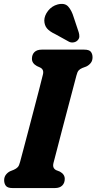

<svg xmlns="http://www.w3.org/2000/svg" viewBox="-20 -951 488 971"><path d="M250.5 -127Q247 -112.5 250.8 -104Q254.5 -95.5 264 -90.5L283 -83Q307.5 -69.5 307.5 -46.5Q307.5 -25.5 294.8 -12.8Q282 0 258 0H43Q18.5 0 9.8 -11.2Q1 -22.5 1 -39.5Q1 -56.5 10.5 -68.2Q20 -80 32.5 -85.5L50 -92.5Q62.5 -98 69.8 -105.8Q77 -113.5 81.5 -132Q88.5 -158.5 100.2 -202.2Q112 -246 125.5 -298Q139 -350 152.8 -402.2Q166.5 -454.5 178.2 -499.5Q190 -544.5 197 -574Q203.5 -599.5 183 -609.5L166.5 -617Q141.5 -631 141.5 -653.5Q141.5 -675 154.2 -687.5Q167 -700 191 -700H406Q431 -700 439.5 -689Q448 -678 448 -661Q448 -643.5 438.5 -632Q429 -620.5 416 -614.5L396 -607Q384 -602 377.5 -594.5Q371 -587 366.5 -569Q358.5 -539.5 346.8 -494.2Q335 -449 321 -396.5Q307 -344 293.5 -292.2Q280 -240.5 268.8 -197Q257.5 -153.5 250.5 -127ZM353 -863 378 -788Q381.5 -776.5 381.2 -766Q381 -755.5 371.5 -746Q363 -738 350.8 -736.5Q338.5 -735 329 -740L261 -777.5Q231 -791.5 217.8 -807.2Q204.5 -823 204 -847.5Q204.5 -872.5 223.2 -896.5Q242 -920.5 271.5 -928.5Q307 -937.5 324.8 -918Q342.5 -898.5 353 -863Z"/></svg>

Font: Fraunces 144pt S100
Style: Bold Italic
Weight: 700
Italic angle: -16°
Version: Version 1.000; ttfautohint (v1.8.3)